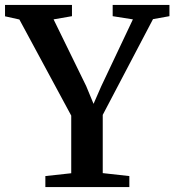

<svg xmlns="http://www.w3.org/2000/svg" viewBox="-36 -763 710 783"><path d="M254.5 -56.5V-291.5L43 -683.5L-15.5 -696.5V-743H257.5V-697L182.5 -684L315.5 -412L345.5 -339.5L377 -411.5L506 -684L423.5 -697V-743H655V-697L588 -685L383 -294.5V-57L491.5 -45V0H149V-45Z"/></svg>

Font: Merriweather 48pt SemiBold
Style: Regular
Weight: 600
Version: Version 2.100